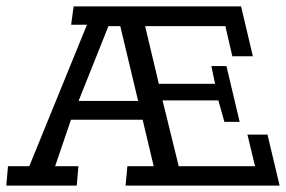

<svg xmlns="http://www.w3.org/2000/svg" viewBox="-31 -583 898 603"><path d="M763.2 -406.2H698.7L676.8 -501H424.8L467.8 -319.8H644.5L632.8 -375.5H680.2L721.7 -200.2H673.8L654.8 -267.6H479.5L530.3 -61H770L746.1 -160.2H809.1L847.2 0H363.3L369.1 -61H451.7L417 -207H191.9L142.1 -61H215.3L210 0H-11.2L-5.9 -61H61L242.2 -505.4H192.4L200.2 -563H726.1ZM402.8 -266.1 346.7 -501H309.6L215.8 -266.1Z"/></svg>

Font: Rokkitt
Style: Regular
Weight: 400
Version: Version 1.2; ttfautohint (v1.5) -l 7 -r 28 -G 50 -x 13 -D la